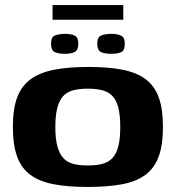

<svg xmlns="http://www.w3.org/2000/svg" viewBox="-20 -733 696 760"><path d="M327 7Q247 7 191 -4Q135 -15 99.5 -41.5Q64 -68 47.5 -114Q31 -160 31 -230Q31 -302 48 -347.5Q65 -393 101.5 -419.5Q138 -446 194.5 -457Q251 -468 330 -468Q409 -468 465 -457Q521 -446 556.5 -419.5Q592 -393 608.5 -347Q625 -301 625 -230Q625 -159 608 -113Q591 -67 555 -40.5Q519 -14 462.5 -3.5Q406 7 327 7ZM328 -78Q361 -78 385.5 -84.5Q410 -91 425.5 -108Q441 -125 448.5 -154.5Q456 -184 456 -230Q456 -277 448.5 -306.5Q441 -336 425.5 -352.5Q410 -369 385.5 -375.5Q361 -382 328 -382Q294 -382 269.5 -375.5Q245 -369 230 -352.5Q215 -336 207 -306.5Q199 -277 199 -230Q199 -184 207 -154.5Q215 -125 230 -108Q245 -91 269.5 -84.5Q294 -78 328 -78ZM420 -520Q396 -520 380.5 -526.5Q365 -533 365 -561Q365 -587 381.5 -593Q398 -599 422 -599Q444 -599 459 -592Q474 -585 474 -561Q474 -533 459.5 -526.5Q445 -520 420 -520ZM237 -520Q213 -520 197.5 -526.5Q182 -533 182 -561Q182 -587 198.5 -593Q215 -599 239 -599Q262 -599 276 -592Q290 -585 290 -561Q290 -534 275.5 -527Q261 -520 237 -520ZM188 -655V-713H468V-655Z"/></svg>

Font: Genos
Style: Bold
Weight: 700
Designer: Robert E. Leuschke
Foundry: Robert E. Leuschke
Version: Version 1.010